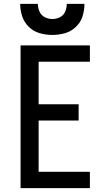

<svg xmlns="http://www.w3.org/2000/svg" viewBox="-20 -969 540 989"><path d="M86 0H443V-84H179V-348H385V-432H179V-651H443V-735H86ZM250 -789Q283 -789 314.5 -798Q346 -807 370.5 -830Q395 -853 405 -884.5Q415 -916 415 -949H324Q324 -929 316 -909.5Q308 -890 289 -880.5Q270 -871 250 -871Q229 -871 210.5 -880.5Q192 -890 183.5 -909.5Q175 -929 175 -949H84Q84 -916 94.5 -884.5Q105 -853 129 -830Q153 -807 185 -798Q217 -789 250 -789Z"/></svg>

Font: Iosevka SS08 Medium
Style: Regular
Weight: 500
Monospace: yes
Designer: Belleve Invis
Foundry: Belleve Invis
Version: Version 3.4.3; ttfautohint (v1.8.3)